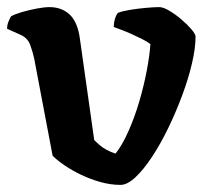

<svg xmlns="http://www.w3.org/2000/svg" viewBox="-27 -520 596 540"><path d="M312 0Q284 0 255.5 -8Q227 -16 201 -28.5Q175 -41 154.5 -55Q134 -69 121 -82L69 -356Q65 -374 58 -393.5Q51 -413 31 -422L-7 -439Q-7 -450 -3 -459.5Q1 -469 4 -474Q14 -480 34.5 -486Q55 -492 76.5 -496Q98 -500 112 -500Q147 -500 169.5 -478.5Q192 -457 198 -409L238 -126Q244 -120 252.5 -112.5Q261 -105 273 -98.5Q285 -92 298 -88Q317 -112 334.5 -151.5Q352 -191 365 -235.5Q378 -280 386 -322.5Q394 -365 396 -396Q387 -403 373 -410Q359 -417 343.5 -424Q328 -431 314.5 -436Q301 -441 293 -444Q293 -456 296.5 -467.5Q300 -479 305 -484Q318 -489 340 -492.5Q362 -496 384.5 -498Q407 -500 421 -500Q432 -500 449 -490Q466 -480 483 -465.5Q500 -451 511.5 -437.5Q523 -424 523 -417Q523 -385 513 -342Q503 -299 485.5 -252Q468 -205 446.5 -160.5Q425 -116 401 -79.5Q377 -43 354 -21.5Q331 0 312 0Z"/></svg>

Font: Texturina 12pt
Style: Bold
Weight: 700
Designer: Guillermo Torres Carreño
Foundry: Omnibus-Type
Version: Version 1.002